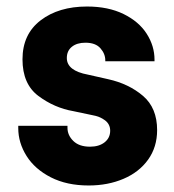

<svg xmlns="http://www.w3.org/2000/svg" viewBox="-20 -560 533 589"><path d="M36 -167V-174H187V-168Q187 -145 205 -127.5Q223 -110 256 -110Q284 -110 301 -123.5Q318 -137 318 -159Q318 -179 302 -191Q286 -203 262 -207L205 -219Q147 -229 98 -265.5Q49 -302 49 -378Q49 -455 104.5 -497.5Q160 -540 247 -540Q312 -540 359 -517Q406 -494 430 -456.5Q454 -419 454 -377V-372H303V-375Q303 -395 288 -412Q273 -429 242 -429Q216 -429 200.5 -416.5Q185 -404 185 -382Q185 -343 250 -331L312 -317Q375 -303 418.5 -266Q462 -229 462 -161Q462 -109 434.5 -70.5Q407 -32 359 -11.5Q311 9 252 9Q185 9 136 -16Q87 -41 61.5 -81.5Q36 -122 36 -167Z"/></svg>

Font: Be Vietnam ExtraBold
Style: Regular
Weight: 800
Designer: Gabriel Lam
Foundry: TypeRant
Version: Version 4.000